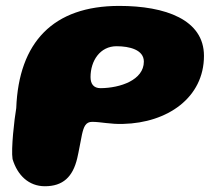

<svg xmlns="http://www.w3.org/2000/svg" viewBox="-20 -619 710 650"><path d="M132 11.5C193 11.5 226.5 -20 241.5 -83.5C246.5 -104 253 -142.5 257.5 -163.5C263.5 -190 270 -206.5 292 -206.5C321 -206.5 354 -198 397 -199.5C546.5 -203 670.5 -288 670.5 -430C670.5 -552.5 540 -599 383.5 -599C160 -599 43.5 -476 35 -253C28.5 -215.5 17 -114 22.5 -80.5C39 -25.5 77.5 11.5 132 11.5ZM320.5 -320.5C296.5 -320.5 286.5 -335.5 286.5 -358C286.5 -413.5 319 -462.5 374.5 -462.5C418.5 -462.5 467 -450.5 467 -410.5C467 -348 387 -321 320.5 -320.5Z"/></svg>

Font: Gluten
Style: Bold Italic
Weight: 700
Italic angle: -13°
Designer: Tyler Finck
Foundry: Etcetera Type Company
Version: Version 0.920